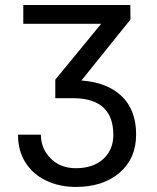

<svg xmlns="http://www.w3.org/2000/svg" viewBox="-20 -548 622 761"><path d="M380.9 -453.6H72.3V-528.3H496.6L497.1 -470.7L302.7 -229Q406.2 -221.2 462.9 -166.3Q519.5 -111.3 519.5 -15.1Q519.5 80.1 454.1 136.5Q388.7 192.9 280.3 192.9Q215.8 192.9 163.3 168Q110.8 143.1 81.1 96.4Q51.3 49.8 51.3 -14.2H142.1Q142.1 41 180.7 79.8Q219.2 118.7 280.3 118.7Q349.1 118.7 389.2 82.3Q429.2 45.9 429.2 -13.2Q429.2 -154.8 277.3 -158.7H199.2V-232.4Z"/></svg>

Font: Roboto
Style: Regular
Weight: 400
Designer: Google
Version: Version 2.001047; 2015